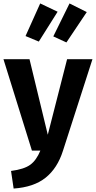

<svg xmlns="http://www.w3.org/2000/svg" viewBox="-22 -873 556 1113"><path d="M514 -530 343 1Q311 102 242.5 157Q174 212 57 220L42 118Q118 108 153.5 82Q189 56 212 0H163L-2 -530H149L255 -92L367 -530ZM481 -803 363 -627 287 -662 381 -853ZM312 -805 203 -632 126 -664 211 -853Z"/></svg>

Font: FiraSans
Style: Regular
Weight: 600
Designer: Carrois Corporate & Edenspiekermann AG
Foundry: Carrois Corporate GbR & Edenspiekermann AG
Version: Version 3.106;PS 003.106;hotconv 1.0.70;makeotf.lib2.5.58329